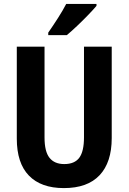

<svg xmlns="http://www.w3.org/2000/svg" viewBox="-20 -953 658 983"><path d="M552 -246Q552 -122 490 -56Q428 10 307 10Q190 10 128 -54Q66 -118 66 -243V-714H208V-249Q208 -177 233.5 -145Q259 -113 309 -113Q362 -113 386 -145.5Q410 -178 410 -250V-714H552ZM474 -923Q459 -905 432 -877Q405 -849 375.5 -821Q346 -793 322 -773H227V-786Q252 -822 277 -861Q302 -900 319 -933H474Z"/></svg>

Font: Noto Sans Khmer UI Condensed
Style: Bold
Weight: 700
Width: 3
Designer: Danh Hong and the Monotype Design Team
Foundry: Monotype Imaging Inc.
Version: Version 2.002; ttfautohint (v1.8.4.7-5d5b)